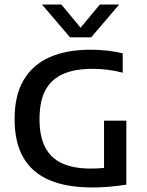

<svg xmlns="http://www.w3.org/2000/svg" viewBox="-20 -822 648 848"><path d="M389.5 6Q275 6 198.5 -26.5Q122 -59 83.2 -125.8Q44.5 -192.5 44.5 -296.5Q44.5 -400.5 84.2 -468.2Q124 -536 199 -569.2Q274 -602.5 380 -602.5Q417.5 -602.5 453.8 -598.5Q490 -594.5 522 -586.5V-501Q487.5 -510 454.5 -514Q421.5 -518 388 -518Q312 -518 260 -495.8Q208 -473.5 181.2 -424.8Q154.5 -376 154.5 -295.5Q154.5 -219 179.8 -171Q205 -123 255.2 -100.2Q305.5 -77.5 380.5 -77.5Q406.5 -77.5 433.8 -79.8Q461 -82 483 -86L439.5 -47.5V-289H538V-6.5Q499.5 -0.5 462 2.8Q424.5 6 389.5 6ZM289.5 -657 165.5 -802H251L346 -687.5H326L421 -802H506.5L382.5 -657Z"/></svg>

Font: Encode Sans SC Condensed Thin Medium
Style: Regular
Weight: 500
Version: Version 3.002